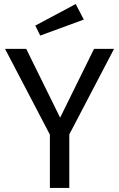

<svg xmlns="http://www.w3.org/2000/svg" viewBox="-20 -931 590 951"><path d="M355 -911.1 395 -834 179.2 -754.9 154.8 -804.2ZM544.9 -689 323.2 -265.1V0H227.1V-264.2L4.9 -689H109.9L277.8 -348.1L445.8 -689Z"/></svg>

Font: FiraGO
Style: Regular
Weight: 400
Designer: bBox Type
Foundry: bBox Type GmbH
Version: Version 1.001;PS 001.001;hotconv 1.0.88;makeotf.lib2.5.64775